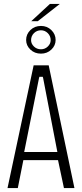

<svg xmlns="http://www.w3.org/2000/svg" viewBox="-20 -950 416 970"><path d="M18 0 150 -620H226L356 0H303L271 -151L282 -141H91L100 -151L70 0ZM101 -176 96 -182H278L271 -176L198 -555L196 -562H179L177 -555ZM187 -679Q155 -679 133.5 -699.5Q112 -720 112 -748Q112 -777 133.5 -798Q155 -819 187 -819Q218 -819 239.5 -798Q261 -777 261 -748Q261 -720 239.5 -699.5Q218 -679 187 -679ZM187 -701Q207 -701 221.5 -715Q236 -729 236 -747Q236 -768 221.5 -782.5Q207 -797 187 -797Q166 -797 151.5 -782.5Q137 -768 137 -747Q137 -729 151.5 -715Q166 -701 187 -701ZM138 -843 232 -930H282L171 -843Z"/></svg>

Font: Smooch Sans Thin
Style: Regular
Weight: 400
Version: Version 1.010